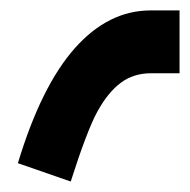

<svg xmlns="http://www.w3.org/2000/svg" viewBox="-20 -140 363 367"><path d="M323.2 0H269Q234.9 0 210.4 18.6Q186 37.1 166.3 73Q146.5 108.9 115.2 207L14.2 171.9Q58.6 24.9 122.8 -47.6Q187 -120.1 268.1 -120.1H323.2Z"/></svg>

Font: Droid Arabic Kufi
Style: Bold
Weight: 700
Designer: Pascal Zoghbi
Foundry: Irfont.ir
Version: Version 1.00 February 28, 2013, initial release